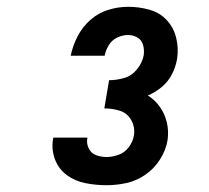

<svg xmlns="http://www.w3.org/2000/svg" viewBox="-20 -838 616 565"><path d="M294 -293Q323 -293 352.5 -299.5Q382 -306 408 -324Q434 -342 451 -369Q468 -396 473 -425Q477 -452 471 -477.5Q465 -503 450.5 -523.5Q436 -544 415 -557Q437 -566 456 -582Q475 -598 486 -619.5Q497 -641 501 -664Q506 -696 498.5 -726.5Q491 -757 470.5 -779Q450 -801 419.5 -809.5Q389 -818 357 -818Q328 -818 298.5 -809Q269 -800 245.5 -779Q222 -758 208 -730.5Q194 -703 188 -674H288Q291 -690 300 -705Q309 -720 325 -727.5Q341 -735 357 -735Q372 -735 384.5 -727.5Q397 -720 401 -705.5Q405 -691 403 -676Q399 -654 383.5 -634.5Q368 -615 345.5 -608.5Q323 -602 301 -602L287 -519Q311 -519 333 -512Q355 -505 366.5 -484Q378 -463 374 -439Q371 -421 359 -405Q347 -389 329 -382.5Q311 -376 294 -376Q277 -376 262.5 -381.5Q248 -387 241 -401.5Q234 -416 237 -431Q237 -432 237 -433H137Q137 -431 136 -429Q131 -397 142 -368.5Q153 -340 177 -322.5Q201 -305 231.5 -299Q262 -293 294 -293Z"/></svg>

Font: Iosevka Sparkle XBdObl
Style: Regular
Weight: 800
Italic angle: -9°
Designer: Belleve Invis
Foundry: Belleve Invis
Version: Version 4.5.0; ttfautohint (v1.8.3)